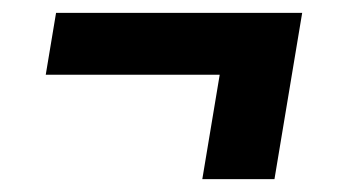

<svg xmlns="http://www.w3.org/2000/svg" viewBox="-20 -408 540 298"><path d="M294 -130 321 -292H51L67 -388H449L406 -130Z"/></svg>

Font: Iosevka SS18
Style: Bold Italic
Weight: 700
Italic angle: -9°
Monospace: yes
Designer: Belleve Invis
Foundry: Belleve Invis
Version: Version 25.1.1; ttfautohint (v1.8.4)